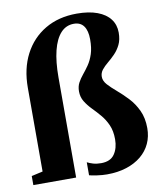

<svg xmlns="http://www.w3.org/2000/svg" viewBox="-87 -851 773 930"><g transform="rotate(-10 299.0 -386.0)"><path d="M364 11Q341 11 315 7.2Q289 3.5 277 0V-64Q289.5 -57.5 306.2 -52.5Q323 -47.5 345 -47.5Q391 -47.5 411.2 -76.8Q431.5 -106 431.5 -150Q431.5 -191 418.2 -220.8Q405 -250.5 385.5 -273.2Q366 -296 346.2 -316.2Q326.5 -336.5 313 -358.5Q299.5 -380.5 299.5 -408.5Q299.5 -432.5 309.2 -450.8Q319 -469 333.5 -486.5Q348 -504 362.5 -525Q377 -546 386.8 -575.5Q396.5 -605 396.5 -647.5Q396.5 -690 380.2 -712.8Q364 -735.5 331.5 -735.5Q293 -735.5 266.8 -706.8Q240.5 -678 227 -623.8Q213.5 -569.5 213.5 -492.5V0H3V-44.5L58.5 -57V-468.5Q58.5 -562.5 95 -632.8Q131.5 -703 197.8 -742.2Q264 -781.5 354 -781.5Q413.5 -781.5 454.8 -766Q496 -750.5 517.2 -722.5Q538.5 -694.5 538.5 -656Q538.5 -621 526.5 -596.8Q514.5 -572.5 497.2 -554.8Q480 -537 462.2 -522.5Q444.5 -508 432.5 -493Q420.5 -478 420.5 -459Q420.5 -438.5 438 -419.2Q455.5 -400 481.5 -378Q507.5 -356 533.5 -328.2Q559.5 -300.5 577 -263.2Q594.5 -226 594.5 -176Q594.5 -135 578.8 -100.8Q563 -66.5 532.8 -41.5Q502.5 -16.5 460 -2.8Q417.5 11 364 11Z"/></g></svg>

Font: Merriweather 72pt ExtraBold
Style: Regular
Weight: 800
Version: Version 2.100